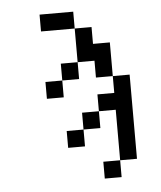

<svg xmlns="http://www.w3.org/2000/svg" viewBox="-48 -542 596 710"><g transform="rotate(-5 250.0 -187.5)"><path d="M375 62.5H312.5V125H375ZM375 62.5H437.5V-250H375V-187.5H312.5V-125H250V-62.5H187.5V0H250V-62.5H312.5V-125H375ZM187.5 -250H125V-187.5H187.5ZM187.5 -250H250V-312.5H187.5ZM375 -250Q375 -250 375 -375H312.5V-437.5H250Q250 -437.5 250 -312.5H312.5V-250ZM250 -437.5V-500H125V-437.5Z"/></g></svg>

Font: BFUnifontExMono
Style: Regular
Weight: 500
Version: Version 15.0.06